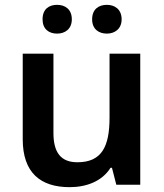

<svg xmlns="http://www.w3.org/2000/svg" viewBox="-20 -764 678 794"><path d="M156 -684C156 -644 182 -625 216 -625C249 -625 277 -644 277 -684C277 -726 249 -744 216 -744C182 -744 156 -726 156 -684ZM361 -684C361 -644 388 -625 422 -625C454 -625 483 -644 483 -684C483 -726 454 -744 422 -744C388 -744 361 -726 361 -684ZM560 -542H433V-278C433 -158 401 -93 300 -93C232 -93 201 -133 201 -214V-542H74V-188C74 -50 147 10 268 10C337 10 402 -14 437 -70H443L461 0H560Z"/></svg>

Font: Noto Sans Georgian SemiBold
Style: Regular
Weight: 600
Designer: Monotype Design Team, Akaki Razmadze
Foundry: Google LLC
Version: Version 2.005